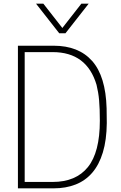

<svg xmlns="http://www.w3.org/2000/svg" viewBox="-20 -1030 663 1050"><path d="M273 0H78V-780H273Q410 -780 484 -696.5Q558 -613 563 -438Q563 -418 563.5 -398Q564 -378 564 -357Q563 -264 542.5 -196.5Q522 -129 484.5 -85.5Q447 -42 393.5 -21Q340 0 273 0ZM268 -35Q395 -35 460.5 -116Q526 -197 526 -370Q526 -404 525 -431Q524 -458 522 -481Q520 -504 516.5 -524.5Q513 -545 508 -566Q455 -745 268 -745H115V-35ZM338 -848H304L177 -1010H217L321 -877L425 -1010H465Z"/></svg>

Font: Tanohe Sans ExtraLight
Style: Regular
Weight: 250
Designer: Village Type and Design LLC & Cristiano Sobral
Foundry: Cooper Hewitt Smithsonian Design Museum
Version: Version 1.00;May 30, 2020;FontCreator 12.0.0.2522 64-bit; tt